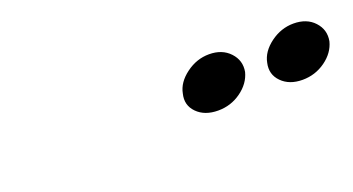

<svg xmlns="http://www.w3.org/2000/svg" viewBox="-25 -743 649 353"><g transform="rotate(-20 299.5 -566.5)"><path d="M312 -566.9Q315.9 -587.4 336.7 -602.8Q357.4 -618.2 381.8 -618.2Q407.2 -618.2 422.1 -602.3Q437 -586.4 433.1 -564.9Q427.7 -543.9 407.7 -529.5Q387.7 -515.1 362.8 -515.1Q336.4 -515.1 321.5 -530.3Q306.6 -545.4 312 -566.9ZM477.1 -566.9Q481 -587.4 501.7 -602.8Q522.5 -618.2 546.9 -618.2Q572.8 -618.2 587.4 -602.3Q602.1 -586.4 598.1 -564.9Q592.8 -543.9 572.8 -529.5Q552.7 -515.1 527.8 -515.1Q502 -515.1 487.1 -530.3Q472.2 -545.4 477.1 -566.9Z"/></g></svg>

Font: Linear Smooth
Style: Bold Italic
Weight: 700
Designer: Philipp H. Poll, Flanker
Foundry: Philipp H. Poll, reworked by Flanker
Version: Version 1.061 | FøM Fix